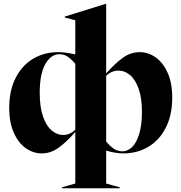

<svg xmlns="http://www.w3.org/2000/svg" viewBox="-20 -800 964 1020"><path d="M309 195 380 175V-99Q335 -47 292.5 -16Q250 15 202 15Q157 15 117.5 -12.5Q78 -40 53.5 -94.5Q29 -149 29 -227Q29 -319 63 -386Q97 -453 156 -488Q215 -523 289 -523Q319 -523 347 -517.5Q375 -512 380 -511V-692L324 -707V-712L543 -780H544V-410Q591 -463 632.5 -493Q674 -523 722 -523Q767 -523 806.5 -495.5Q846 -468 870.5 -413.5Q895 -359 895 -281Q895 -189 861 -122Q827 -55 768 -20Q709 15 636 15Q593 15 544 0V175L616 195V200H309ZM315 -83Q352 -83 380 -111V-461Q361 -484 341 -498Q321 -512 295 -512Q251 -512 221 -460Q191 -408 191 -307Q191 -231 208.5 -181Q226 -131 254.5 -107Q283 -83 315 -83ZM631 4Q658 4 681.5 -18.5Q705 -41 719.5 -88Q734 -135 734 -206Q734 -281 716 -330Q698 -379 670 -402Q642 -425 610 -425Q590 -425 572.5 -417Q555 -409 544 -397V-48Q564 -24 584.5 -10Q605 4 631 4Z"/></svg>

Font: Nyght Serif Bold
Style: Regular
Weight: 700
Designer: Maksym Kobuzan
Version: Version 0.410